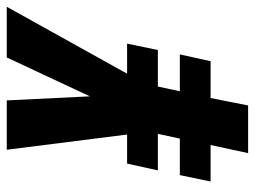

<svg xmlns="http://www.w3.org/2000/svg" viewBox="-113 -641 754 568"><g transform="rotate(-90 264.0 -357.0)"><path d="M95 0 119 -111H11L30 -202H138L152 -267H44L64 -358H150L105 -714H251L263 -468L378 -714H528L330 -358H419L400 -267H292L278 -202H387L367 -111H258L236 0Z"/></g></svg>

Font: Noto Sans ExtraCondensed ExtraBold
Style: Italic
Weight: 800
Width: 2
Italic angle: -12°
Designer: Monotype Design Team
Foundry: Monotype Imaging Inc.
Version: Version 2.013; ttfautohint (v1.8.4.7-5d5b)